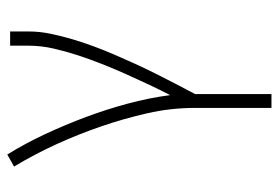

<svg xmlns="http://www.w3.org/2000/svg" viewBox="-142 -426 783 540"><g transform="rotate(-90 250.0 -156.5)"><path d="M216 215V0Q216 -68 201 -134Q186 -200 164 -264Q142 -328 114 -389.5Q86 -451 51 -509L85 -528Q117 -476 143 -420Q169 -364 190.5 -306.5Q212 -249 228 -189.5Q244 -130 252 -70Q268 -101 283 -133Q298 -165 312.5 -197.5Q327 -230 340 -263Q353 -296 364 -329.5Q375 -363 383 -398Q391 -433 391 -468V-520H431V-468Q431 -437 424.5 -406Q418 -375 409 -344.5Q400 -314 389 -284.5Q378 -255 365.5 -226Q353 -197 340 -168.5Q327 -140 313 -112Q299 -84 284.5 -56Q270 -28 255 0V215Z"/></g></svg>

Font: Iosevka Extralight
Style: Regular
Weight: 200
Monospace: yes
Designer: Belleve Invis
Foundry: Belleve Invis
Version: Version 32.0.1; ttfautohint (v1.8.4)